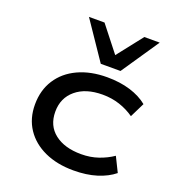

<svg xmlns="http://www.w3.org/2000/svg" viewBox="-140 -878 909 997"><g transform="rotate(20 315.0 -379.5)"><path d="M377 9Q286 9 217.5 -22.5Q149 -54 111 -111Q73 -168 73 -245Q73 -324 111 -383Q149 -442 218 -474Q287 -506 378 -506Q449 -506 506 -488.5Q563 -471 602 -439L562 -358Q525 -384 481 -398.5Q437 -413 387 -413Q294 -413 239.5 -367.5Q185 -322 185 -246Q185 -169 239.5 -126.5Q294 -84 386 -84Q437 -84 480.5 -99Q524 -114 559 -138L599 -57Q561 -26 505 -8.5Q449 9 377 9ZM322 -560 181 -768H267L377 -628L487 -768H572L431 -560Z"/></g></svg>

Font: Nunito Sans 7pt Expanded Medium
Style: Regular
Weight: 500
Width: 7
Designer: Vernon Adams
Foundry: Vernon Adams
Version: Version 3.101;gftools[0.9.27]